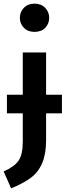

<svg xmlns="http://www.w3.org/2000/svg" viewBox="-27 -817 370 1054"><path d="M34 217 -7 124Q51 99 74.5 65.5Q98 32 98 -39V-195H11V-297H98V-529H226V-297H313V-195H226V-47Q226 28 204.5 78.5Q183 129 141.5 159.5Q100 190 34 217ZM162 -642Q126 -642 104 -664.5Q82 -687 82 -719Q82 -751 104 -774Q126 -797 162 -797Q199 -797 221 -774Q243 -751 243 -719Q243 -687 221.5 -664.5Q200 -642 162 -642Z"/></svg>

Font: Trujillo Medium
Style: Regular
Weight: 500
Designer: Fira Sans original fonts by bBox Type GmbH, Carrois Corporate GbR, & Edenspiekermann AG / Changes by Cristiano Sobral
Foundry: Fira Sans original fonts by bBox Type GmbH, Carrois Corporate GbR, & Edenspiekermann AG / Changes by Cristiano Sobral
Version: Version 4.301;October 17, 2021;FontCreator 14.0.0.2814 64-bi